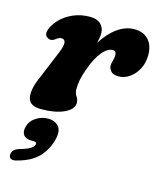

<svg xmlns="http://www.w3.org/2000/svg" viewBox="-114 -562 770 929"><g transform="rotate(15 270.5 -98.0)"><path d="M63.5 -324Q52.5 -324.5 42.5 -334.8Q32.5 -345 39.5 -366.5Q49 -395.5 74.8 -421.8Q100.5 -448 138 -464.5Q175.5 -481 221.5 -481Q256.5 -481 275.2 -463.5Q294 -446 294 -417Q294 -406.5 292 -394.5Q290 -382.5 287 -369Q320.5 -421.5 360.8 -450Q401 -478.5 445 -478.5Q490 -478.5 515.5 -450.8Q541 -423 541 -375Q541 -335 524.5 -304Q508 -273 482.2 -255.5Q456.5 -238 429 -238Q400 -238 389 -252Q378 -266 378 -278Q378 -291 382.5 -304.2Q387 -317.5 387 -333Q387 -354 369.5 -354Q343 -354 316.8 -322.2Q290.5 -290.5 270 -233.5Q256.5 -197 252 -173Q247.5 -149 247.5 -127Q247.5 -106 257.2 -92Q267 -78 267 -63Q267 -29.5 222.8 -8.8Q178.5 12 107 12Q48.5 12 40.8 -28Q33 -68 61.5 -132L121 -275.5Q150 -345 114.5 -345Q103 -345 91.5 -336Q85.5 -331 78 -327.2Q70.5 -323.5 63.5 -324ZM104 171Q73.5 171 62 155.2Q50.5 139.5 57.5 113.5Q65 84 92.5 65.8Q120 47.5 152 47.5Q189 47.5 207 70Q225 92.5 213 137Q199 190.5 162.8 227.8Q126.5 265 56.5 283Q37.5 288 28.5 282Q19.5 276 20 263Q21.5 235.5 55.5 226Q96 214.5 110 204.8Q124 195 127 184Q130.5 171 113.5 171Z"/></g></svg>

Font: Fraunces 9pt S100
Style: Bold Italic
Weight: 700
Italic angle: -16°
Version: Version 1.000; ttfautohint (v1.8.3)